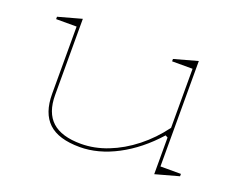

<svg xmlns="http://www.w3.org/2000/svg" viewBox="-91 -669 1024 837"><g transform="rotate(20 421.0 -250.0)"><path d="M342 15Q243 15 196.5 -29Q150 -73 150 -162V-474H55V-485L164 -515V-162Q164 -80 208 -40Q252 0 342 0Q404 0 466.5 -24.5Q529 -49 586 -94Q643 -139 688 -200V-474H593V-485L702 -515V-26H797V-15L688 15V-155L677 -161Q602 -77 514.5 -31Q427 15 342 15Z"/></g></svg>

Font: Kalnia SemiExpanded Thin
Style: Regular
Weight: 250
Width: 6
Designer: Frida Medrano
Foundry: Frida Medrano
Version: Version 1.105